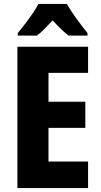

<svg xmlns="http://www.w3.org/2000/svg" viewBox="-20 -950 509 970"><path d="M425 0H68V-714H425V-582H225V-436H411V-304H225V-134H425ZM318 -930Q337 -896 365.5 -857Q394 -818 422 -783V-770H327Q308 -784 288 -803.5Q268 -823 246 -847Q223 -822 203.5 -802.5Q184 -783 166 -770H70V-783Q86 -802 106.5 -829Q127 -856 145.5 -883Q164 -910 174 -930Z"/></svg>

Font: Noto Sans Lao UI Cond ExtBd
Style: Regular
Weight: 800
Width: 3
Designer: Monotype Design Team
Foundry: Monotype Imaging Inc.
Version: Version 2.000; ttfautohint (v1.8.4.7-5d5b)